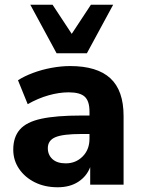

<svg xmlns="http://www.w3.org/2000/svg" viewBox="-20 -780 597 811"><path d="M224 11Q169 11 127 -10Q85 -31 60.5 -67Q36 -103 36 -148Q36 -201 64 -233Q92 -265 155 -278.5Q218 -292 322 -292H358V-309Q358 -353 338 -371.5Q318 -390 270 -390Q230 -390 185.5 -377.5Q141 -365 97 -340L56 -441Q82 -458 119.5 -472Q157 -486 198 -493.5Q239 -501 276 -501Q390 -501 446 -449.5Q502 -398 502 -290V0H361V-74Q346 -35 310.5 -12Q275 11 224 11ZM258 -90Q300 -90 329 -119Q358 -148 358 -194V-214H323Q246 -214 214 -200.5Q182 -187 182 -154Q182 -126 201.5 -108Q221 -90 258 -90ZM219 -555 108 -760H202L283 -637L364 -760H458L347 -555Z"/></svg>

Font: Nunito Sans ExtraBold
Style: Regular
Weight: 800
Designer: Vernon Adams
Foundry: Vernon Adams
Version: Version 3.101; ttfautohint (v1.8.4.7-5d5b);gftools[0.9.27]